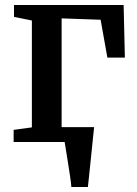

<svg xmlns="http://www.w3.org/2000/svg" viewBox="-20 -568 548 768"><path d="M265.5 180Q264 161 260.2 136.5Q256.5 112 252.5 86.5Q248.5 61 244.8 38.2Q241 15.5 238.5 -0.5L198 -59.5H356.5Q354.5 -41 352 -16.8Q349.5 7.5 346.8 34.5Q344 61.5 341.2 88.2Q338.5 115 336 138.8Q333.5 162.5 331.5 180ZM34.5 0V-48.5L107.5 -58.5V-486L36 -500.5V-548H474.5L479.5 -337.5H409.5L382.5 -489L226.5 -494.5V-58.5L339 -48.5V0Z"/></svg>

Font: Merriweather 36pt SemiBold
Style: Regular
Weight: 600
Version: Version 2.100